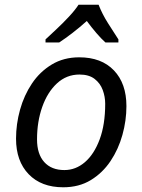

<svg xmlns="http://www.w3.org/2000/svg" viewBox="-20 -786 603 814"><path d="M248 8Q155 8 101.5 -47.5Q48 -103 48 -198Q48 -260 65 -321Q82 -382 115.5 -432Q149 -482 199.5 -512.5Q250 -543 316 -543Q410 -543 463 -487.5Q516 -432 516 -336Q516 -275 499 -214Q482 -153 448.5 -103Q415 -53 365 -22.5Q315 8 248 8ZM253 -65Q301 -65 340 -98.5Q379 -132 402.5 -195Q426 -258 426 -346Q426 -376 415.5 -404.5Q405 -433 381 -451.5Q357 -470 317 -470Q262 -470 221.5 -432.5Q181 -395 159 -332.5Q137 -270 137 -195Q137 -133 167.5 -99Q198 -65 253 -65ZM173 -606V-619Q190 -635 218 -661Q246 -687 272.5 -715.5Q299 -744 313 -766H398Q413 -727 438 -687.5Q463 -648 482 -619V-606H427Q409 -622 388.5 -646Q368 -670 348 -697Q318 -670 287.5 -646.5Q257 -623 231 -606Z"/></svg>

Font: Noto Sans IKEA
Style: Italic
Weight: 400
Italic angle: -12°
Designer: Monotype Design Team
Foundry: Monotype Imaging Inc.
Version: Version 2.001